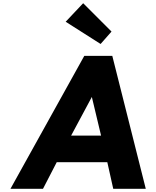

<svg xmlns="http://www.w3.org/2000/svg" viewBox="-20 -1172 970 1192"><path d="M496.3 -1152 387.7 -1037 604.6 -899 672.3 -976ZM677.2 -825H503.2L45 0H247L332.2 -165H646.2L683 0H885ZM607.5 -330H421.5L550.2 -570Z"/></svg>

Font: Sztylet
Style: BdObl
Weight: 700
Foundry: Cannot Into Space Fonts, PlusOne Fonts
Version: Version 0.12